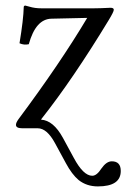

<svg xmlns="http://www.w3.org/2000/svg" viewBox="-20 -459 464 687"><path d="M60.1 0Q37.1 0 37.1 -12.2Q37.1 -20 45.9 -32.2Q195.8 -233.4 292 -395L164.1 -392.1Q107.9 -391.1 83 -300.8Q65.9 -296.9 49.8 -304.2Q64 -390.1 64.9 -433.1Q64.9 -439 70.8 -439Q75.7 -438 85.4 -435.1Q95.2 -432.1 105.7 -430.7Q116.2 -429.2 129.9 -429.2H313Q326.2 -429.2 340.1 -429.7Q354 -430.2 364 -430.7Q374 -431.2 375 -431.2Q387.2 -431.2 387.2 -424.1Q387.2 -417 369.1 -387.2Q241.2 -176.3 128.9 -34.2Q128.4 -33.7 127.9 -32.5Q127.4 -31.2 127 -30.8Q170.9 -28.3 205.1 34.2L244.1 106Q278.3 169.9 310.1 169.9Q326.2 169.9 342.8 144Q360.8 118.2 379.9 118.2Q412.1 118.2 412.1 152.8Q412.1 208 330.1 208Q290 208 261.2 185.1Q237.3 165 215.8 125L176.8 53.2Q147.9 0 115.2 0H106.9H104Q60.1 -0.5 60.1 0Z"/></svg>

Font: Linux Libertine
Style: Regular
Weight: 400
Designer: Philipp H. Poll
Foundry: Philipp H. Poll
Version: Version 5.3.0 ; ttfautohint (v0.9)